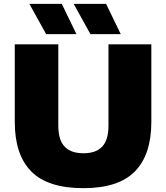

<svg xmlns="http://www.w3.org/2000/svg" viewBox="-20 -971 866 1001"><path d="M57 -335.5V-740H284V-316Q284 -241.5 316.8 -206.8Q349.5 -172 415 -172Q480.5 -172 513 -206.8Q545.5 -241.5 545.5 -316V-740H769V-335.5Q769 -164.5 683.2 -77.2Q597.5 10 415 10Q229.5 10 143.2 -77Q57 -164 57 -335.5ZM220.5 -793 133 -951H302L378.5 -793ZM451.5 -793 364 -951H533L609.5 -793Z"/></svg>

Font: Encode Sans Semi Expanded Black
Style: Regular
Weight: 900
Width: 6
Designer: Multiple Designers
Foundry: Impallari Type
Version: Version 2.000